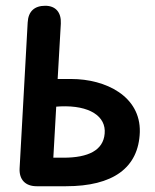

<svg xmlns="http://www.w3.org/2000/svg" viewBox="-20 -608 536 666"><path d="M465 -150C468 -274 347 -334 227 -334H180L191 -526C193 -565 173 -588 137 -588C100 -588 78 -569 76 -530L48 -24C46 15 68 38 107 38H209C371 38 461 -25 465 -150ZM165 -61 175 -238 190 -239C290 -243 349 -205 343 -144C338 -87 287 -61 200 -61Z"/></svg>

Font: 寒蝉团圆体 Round
Style: Regular
Weight: 500
Designer: 寒蝉字型
Version: Version 2.700;Glyphs 3.1.1 (3135)